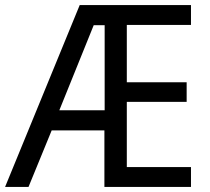

<svg xmlns="http://www.w3.org/2000/svg" viewBox="-21 -734 825 754"><path d="M729 0H389V-222H182L91 0H-1L292 -714H729V-636H477V-411H712V-334H477V-78H729ZM212 -301H390V-635H347Z"/></svg>

Font: Noto Sans Telugu SemiCondensed
Style: Regular
Weight: 400
Width: 4
Designer: Jelle Bosma - Monotype Design Team
Foundry: Monotype Imaging Inc.
Version: Version 2.005; ttfautohint (v1.8.4.7-5d5b)